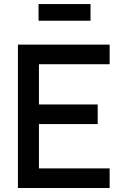

<svg xmlns="http://www.w3.org/2000/svg" viewBox="-20 -944 620 964"><path d="M173.5 -840V-923.5H434.5V-840ZM70 0V-720H530.5V-621.5H175.5V-419.5H470.5V-321H175.5V-98.5H530.5V0Z"/></svg>

Font: Vela Sans SemBd
Style: Regular
Weight: 600
Designer: Principal design: Mikhail Sharanda - project Manrope.
Design modification: Ravid Balaliev
Foundry: Mikhail Sharanda
Version: Version 1.001